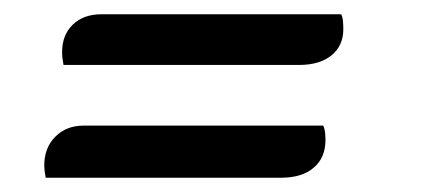

<svg xmlns="http://www.w3.org/2000/svg" viewBox="-20 -360 590 269"><path d="M44 -111Q43 -116 42.5 -120.5Q42 -125 42 -128Q42 -153 57.5 -168.5Q73 -184 97 -184H433Q435 -179 435.5 -174Q436 -169 436 -164Q436 -139 419.5 -125Q403 -111 374 -111ZM69 -269Q68 -274 67.5 -278.5Q67 -283 67 -287Q67 -311 82 -325.5Q97 -340 122 -340H458Q460 -336 460.5 -330.5Q461 -325 461 -319Q461 -296 444.5 -282.5Q428 -269 399 -269Z"/></svg>

Font: Sansita Swashed Light
Style: Regular
Weight: 300
Designer: Pablo Cosgaya
Foundry: Omnibus-Type
Version: Version 1.003